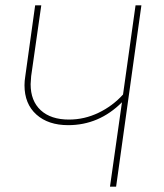

<svg xmlns="http://www.w3.org/2000/svg" viewBox="-20 -701 615 721"><path d="M511 -681 416 0H393L438 -317Q352 -231 236 -231Q161 -231 116.5 -271Q72 -311 72 -381Q72 -397 75 -415L112 -681H135L97 -415Q95 -393 95 -385Q95 -322 133 -287Q171 -252 239 -252Q297 -252 350 -277.5Q403 -303 442 -346L489 -681Z"/></svg>

Font: Fira Sans Thin
Style: Italic
Weight: 250
Italic angle: -8°
Designer: Carrois Corporate & Edenspiekermann AG
Foundry: Carrois Corporate GbR & Edenspiekermann AG
Version: Version 4.203